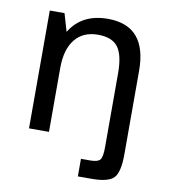

<svg xmlns="http://www.w3.org/2000/svg" viewBox="-77 -570 700 796"><g transform="rotate(10 273.0 -171.5)"><path d="M478 -314V37Q478 113 455 137Q432 161 361 161H304V87H343Q375 87 384.5 75Q394 63 394 23V-289Q394 -366 369 -399Q344 -432 285 -432Q222 -432 188 -389.5Q154 -347 154 -269V0H70V-496H132L154 -421Q204 -504 314 -504Q478 -504 478 -314Z"/></g></svg>

Font: Atkinson Hyperlegible Pro
Style: Regular
Weight: 400
Designer: Elliott Scott, Megan Eiswerth, Linus Boman, Theodore Petrosky, Jacob Perez
Foundry: Braille Institute
Version: Version 1.5.1